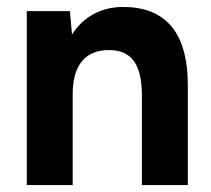

<svg xmlns="http://www.w3.org/2000/svg" viewBox="-20 -532 608 552"><path d="M57 0H189V-262C189 -345 226 -389 295 -388C351 -387 388 -357 388 -256V0H520V-283C521 -442 453 -512 334 -512C271 -512 220 -484 187 -433L181 -500H57Z"/></svg>

Font: HB Figtree Prototype
Style: Bold
Weight: 700
Designer: Alfredo Marco Pradil
Foundry: Hanken Design Co.®
Version: Version 1.002;Glyphs 3.2 (3228)